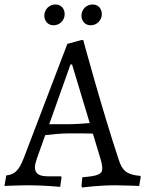

<svg xmlns="http://www.w3.org/2000/svg" viewBox="-35 -828 649 858"><path d="M204 -715C233 -715 254 -738 254 -765C254 -787 240 -808 213 -808C184 -808 163 -785 163 -758C163 -737 177 -715 204 -715ZM370 -715C399 -715 420 -738 420 -765C420 -787 406 -808 379 -808C350 -808 329 -785 329 -758C329 -737 343 -715 370 -715ZM332 10C332 10 404 0 481 0C515 0 587 3 587 3L594 -38L592 -42C534 -47 512 -63 496 -113C421 -338 337 -649 337 -649H329L266 -632L71 -121C49 -65 30 -48 -7 -44L-15 3C-15 3 47 0 95 0C161 0 234 7 234 7L240 -36L238 -40H181C139 -40 121 -52 121 -81C121 -90 124 -102 130 -120L167 -224C190 -227 237 -232 276 -232C304 -232 356 -232 380 -231L413 -122C419 -103 422 -87 422 -74C422 -50 402 -41 333 -36L329 3ZM185 -273 280 -540H287L366 -278C343 -276 300 -273 273 -273Z"/></svg>

Font: Alegreya SC
Style: Regular
Weight: 400
Designer: Juan Pablo del Peral
Foundry: Huerta Tipografica
Version: Version 2.007;PS 002.007;hotconv 1.0.88;makeotf.lib2.5.64775